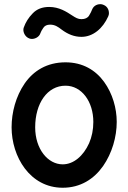

<svg xmlns="http://www.w3.org/2000/svg" viewBox="-20 -838 606 906"><path d="M289.1 -543.9C201.7 -543.9 137.7 -503.9 96.2 -443.8C54.7 -383.3 34.7 -307.6 34.7 -237.3C34.7 -99.1 121.1 47.9 275.9 47.9C359.9 47.9 423.3 6.8 466.3 -54.2C508.8 -115.2 530.8 -191.9 530.8 -262.7C530.8 -327.1 511.2 -396.5 471.2 -451.7C431.2 -506.8 370.6 -543.9 289.1 -543.9ZM289.1 -433.6C365.7 -433.6 420.4 -358.4 420.4 -262.7C420.4 -226.1 413.6 -192.4 400.4 -162.1C373 -101.6 327.1 -62.5 275.9 -62.5C206.1 -62.5 146 -134.3 146 -237.3C146 -350.1 203.1 -433.6 289.1 -433.6ZM119.1 -656.2C123 -654.8 127 -654.3 130.9 -654.3C144 -654.3 165 -662.1 171.4 -683.1C172.9 -688 177.2 -695.8 184.1 -706.1C190.4 -716.3 201.2 -721.7 216.3 -721.7C239.3 -721.7 253.9 -711.4 271 -698.2C300.3 -676.3 330.6 -664.1 364.3 -664.1C418.9 -664.1 465.3 -703.6 490.7 -760.7C493.2 -766.1 494.1 -771 494.1 -776.4C494.1 -786.6 489.7 -806.6 468.8 -814.9C463.9 -817.4 458.5 -818.4 453.1 -818.4C442.9 -818.4 422.9 -814 414.6 -793C412.1 -785.6 407.2 -775.9 400.4 -764.6C393.6 -753.4 381.3 -747.6 364.3 -747.6C348.1 -747.6 336.9 -754.4 321.8 -764.2C293 -783.2 258.8 -805.2 211.9 -805.2C179.2 -805.2 153.3 -794.9 134.3 -774.9C114.7 -754.9 100.6 -732.4 92.3 -708.5C90.8 -704.6 90.3 -700.7 90.3 -696.8C90.3 -684.6 98.1 -663.6 119.1 -656.2Z"/></svg>

Font: Mikhak SemiBold
Style: Regular
Weight: 600
Designer: Amin Abedi
Version: Version 3.2